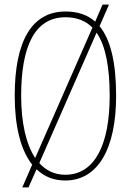

<svg xmlns="http://www.w3.org/2000/svg" viewBox="-20 -775 569 835"><path d="M120 -59 77 40H104L139 -39C172 -7 213 10 264 10C404 10 485 -125 485 -358C485 -503 461 -603 413 -661L454 -755H426L394 -681C360 -711 317 -725 265 -725C118 -725 44 -596 44 -359C44 -228 69 -123 120 -59ZM382 -655 133 -88C93 -148 72 -243 72 -358C72 -574 131 -700 265 -700C315 -700 353 -684 382 -655ZM264 -15C218 -15 180 -33 151 -66L400 -633C440 -575 457 -481 457 -358C457 -146 392 -15 264 -15Z"/></svg>

Font: Noto Serif Lao ExtraCondensed Thin
Style: Regular
Weight: 100
Width: 2
Designer: Monotype Design Team
Foundry: Monotype Imaging Inc.
Version: Version 2.003